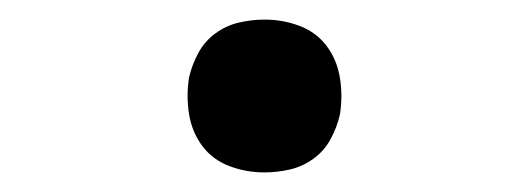

<svg xmlns="http://www.w3.org/2000/svg" viewBox="-20 -438 540 196"><path d="M250 -262Q231 -262 214 -268.5Q197 -275 186.5 -289Q176 -303 173 -321.5Q170 -340 173 -359Q176 -372 182.5 -384Q189 -396 200 -404Q211 -412 224 -415Q237 -418 250 -418Q269 -418 286 -411.5Q303 -405 313.5 -391Q324 -377 327 -358.5Q330 -340 327 -321Q324 -308 317.5 -296Q311 -284 300 -276Q289 -268 276 -265Q263 -262 250 -262Z"/></svg>

Font: Iosevka Curly Slab Oblique
Style: Regular
Weight: 400
Italic angle: -9°
Monospace: yes
Designer: Belleve Invis
Foundry: Belleve Invis
Version: Version 11.1.0; ttfautohint (v1.8.3)